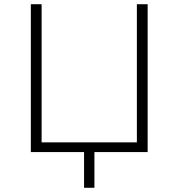

<svg xmlns="http://www.w3.org/2000/svg" viewBox="-20 -720 845 909"><path d="M679 0H427V169H378V0H126V-700H177V-46H628V-700H679Z"/></svg>

Font: Montserrat Alternates Light
Style: Regular
Weight: 300
Designer: Julieta Ulanovsky
Foundry: Julieta Ulanovsky
Version: Version 7.200